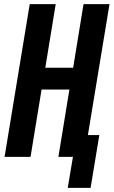

<svg xmlns="http://www.w3.org/2000/svg" viewBox="-20 -755 547 924"><path d="M306 149 331 0H261L314 -324H180L127 0H2L123 -735H248L198 -429H332L382 -735H507L403 -105H458L416 149Z"/></svg>

Font: Iosevka Term Curly XBd Obl
Style: Regular
Weight: 800
Italic angle: -9°
Designer: Belleve Invis
Foundry: Belleve Invis
Version: Version 32.3.0